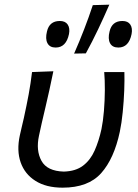

<svg xmlns="http://www.w3.org/2000/svg" viewBox="-20 -812 603 842"><path d="M254.5 11Q182.5 11 135.5 -18.8Q88.5 -48.5 70.5 -100.2Q52.5 -152 67 -218.5Q71.5 -239.5 76 -257.8Q80.5 -276 84.5 -294Q97 -351 105.8 -398.5Q114.5 -446 120.5 -496L214 -499.5Q196.5 -413.5 179 -340.2Q161.5 -267 151 -217Q137 -152 161.8 -106.8Q186.5 -61.5 260 -59.5Q312 -61 344.2 -85.5Q376.5 -110 395 -151.8Q413.5 -193.5 425 -246Q432 -280 435.8 -325.5Q439.5 -371 439.8 -416.5Q440 -462 437 -496H525.5Q526.5 -461 524.8 -414.5Q523 -368 518.2 -320.2Q513.5 -272.5 505.5 -234.5Q480.5 -116.5 423.8 -52.8Q367 11 254.5 11ZM305 -577Q328.5 -630.5 349 -683.5Q369.5 -736.5 387 -789.5L459.5 -791.5Q436 -737.5 410.5 -683.8Q385 -630 356.5 -578ZM224 -603.5Q198 -603.5 188 -622.8Q178 -642 186 -674Q196.5 -720 242.5 -720Q266.5 -720 277 -704.2Q287.5 -688.5 282.5 -662.5Q270 -603.5 224 -603.5ZM499 -603.5Q472.5 -603.5 462.5 -622.8Q452.5 -642 460.5 -674Q471 -720 517 -720Q541 -720 551.5 -704.2Q562 -688.5 557 -662.5Q545 -603.5 499 -603.5Z"/></svg>

Font: Commissioner Flair
Style: Italic
Weight: 400
Italic angle: -12°
Designer: Kostas Bartsokas
Foundry: Kostas Bartsokas
Version: Version 1.000; ttfautohint (v1.8.3)